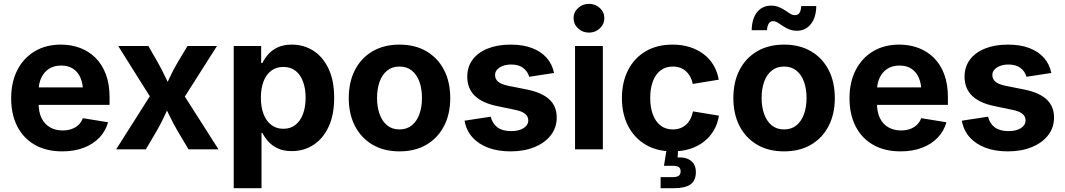

<svg xmlns="http://www.w3.org/2000/svg" viewBox="-20 -784 5589 1008"><path d="M306.6 10.7Q223.6 10.7 163.3 -23.4Q103 -57.6 70.8 -120.4Q38.6 -183.1 38.6 -268.6Q38.6 -352.5 70.8 -415.8Q103 -479 161.9 -514.4Q220.7 -549.8 299.8 -549.8Q353.5 -549.8 399.9 -532.5Q446.3 -515.1 481.2 -480.7Q516.1 -446.3 535.6 -394.5Q555.2 -342.8 555.2 -273.9V-233.4H97.7V-325.2H484.4L416 -300.8Q416 -343.3 403.1 -374.3Q390.1 -405.3 364.5 -422.6Q338.9 -439.9 300.8 -439.9Q263.2 -439.9 236.8 -422.6Q210.4 -405.3 196.5 -375.2Q182.6 -345.2 182.6 -306.6V-242.2Q182.6 -195.8 198.2 -163.8Q213.9 -131.8 242.7 -115.5Q271.5 -99.1 309.1 -99.1Q335 -99.1 356.2 -106.7Q377.4 -114.3 392.3 -128.4Q407.2 -142.6 415 -163.6L547.4 -142.1Q534.7 -96.2 502 -61.8Q469.2 -27.3 419.7 -8.3Q370.1 10.7 306.6 10.7Z M589.8 0 800.8 -332.5 800.3 -224.6 600.6 -542.5H758.8L807.6 -458Q830.6 -417 849.4 -376.7Q868.2 -336.4 887.2 -298.3H832.5Q852.5 -335.9 870.8 -376.5Q889.2 -417 913.6 -458L964.4 -542.5H1119.1L916 -223.1L916.5 -330.1L1127 0H969.7L910.2 -100.1Q886.7 -141.1 867.7 -181.2Q848.6 -221.2 829.1 -258.3H883.3Q864.3 -221.2 846.2 -181.2Q828.1 -141.1 804.7 -100.1L745.6 0Z M1207 204.1V-542.5H1351.1V-453.1H1357.4Q1368.2 -475.6 1387.2 -497.8Q1406.2 -520 1437 -534.9Q1467.8 -549.8 1512.7 -549.8Q1574.2 -549.8 1624.3 -518.3Q1674.3 -486.8 1704.3 -424.6Q1734.4 -362.3 1734.4 -270.5Q1734.4 -180.7 1705.1 -118.2Q1675.8 -55.7 1625.5 -23.2Q1575.2 9.3 1511.7 9.3Q1468.8 9.3 1438.2 -5.1Q1407.7 -19.5 1388.2 -41.5Q1368.7 -63.5 1357.4 -86.4H1353V204.1ZM1467.8 -107.9Q1505.4 -107.9 1531.5 -128.7Q1557.6 -149.4 1571 -186.3Q1584.5 -223.1 1584.5 -271Q1584.5 -318.8 1571 -355.2Q1557.6 -391.6 1531.7 -412.1Q1505.9 -432.6 1467.8 -432.6Q1430.2 -432.6 1403.8 -412.6Q1377.4 -392.6 1363.5 -356.4Q1349.6 -320.3 1349.6 -271Q1349.6 -222.2 1363.5 -185.5Q1377.4 -148.9 1404.1 -128.4Q1430.7 -107.9 1467.8 -107.9Z M2077.1 10.7Q1995.6 10.7 1935.8 -24.4Q1876 -59.6 1843.5 -122.6Q1811 -185.5 1811 -269Q1811 -353.5 1843.5 -416.5Q1876 -479.5 1935.8 -514.6Q1995.6 -549.8 2077.1 -549.8Q2159.2 -549.8 2219 -514.6Q2278.8 -479.5 2311.3 -416.5Q2343.8 -353.5 2343.8 -269Q2343.8 -185.5 2311.3 -122.6Q2278.8 -59.6 2219 -24.4Q2159.2 10.7 2077.1 10.7ZM2077.1 -104.5Q2116.2 -104.5 2142.3 -126Q2168.5 -147.5 2181.9 -184.8Q2195.3 -222.2 2195.3 -269.5Q2195.3 -317.9 2181.9 -355Q2168.5 -392.1 2142.3 -413.3Q2116.2 -434.6 2077.1 -434.6Q2038.6 -434.6 2012.5 -413.3Q1986.3 -392.1 1972.9 -355Q1959.5 -317.9 1959.5 -269.5Q1959.5 -222.2 1972.9 -184.8Q1986.3 -147.5 2012.5 -126Q2038.6 -104.5 2077.1 -104.5Z M2660.2 10.7Q2594.2 10.7 2543.2 -8.3Q2492.2 -27.3 2460 -63.5Q2427.7 -99.6 2418.9 -150.4L2556.2 -171.4Q2565.9 -133.8 2592.5 -114.7Q2619.1 -95.7 2663.6 -95.7Q2705.1 -95.7 2729.2 -111.6Q2753.4 -127.4 2753.4 -151.9Q2753.4 -173.3 2736.1 -187Q2718.8 -200.7 2683.6 -207.5L2589.8 -227.1Q2511.2 -243.2 2472.2 -281.7Q2433.1 -320.3 2433.1 -381.3Q2433.1 -433.6 2461.4 -471.2Q2489.7 -508.8 2541 -529.3Q2592.3 -549.8 2661.1 -549.8Q2726.1 -549.8 2773.7 -531.5Q2821.3 -513.2 2850.3 -480Q2879.4 -446.8 2888.7 -400.9L2758.3 -380.9Q2750.5 -409.2 2726.8 -427.2Q2703.1 -445.3 2663.6 -445.3Q2627.4 -445.3 2603.3 -429.9Q2579.1 -414.6 2579.1 -389.6Q2579.1 -369.1 2595 -355.2Q2610.8 -341.3 2648.4 -333.5L2746.6 -314Q2825.7 -297.9 2864.3 -261.7Q2902.8 -225.6 2902.8 -167Q2902.8 -113.8 2871.6 -73.7Q2840.3 -33.7 2785.6 -11.5Q2731 10.7 2660.2 10.7Z M2999 0V-542.5H3145V0ZM3071.8 -612.8Q3038.6 -612.8 3014.9 -635Q2991.2 -657.2 2991.2 -688.5Q2991.2 -720.2 3014.9 -741.9Q3038.6 -763.7 3071.8 -763.7Q3105.5 -763.7 3129.2 -741.9Q3152.8 -720.2 3152.8 -688.5Q3152.8 -657.2 3129.2 -635Q3105.5 -612.8 3071.8 -612.8Z M3510.7 10.7Q3429.2 10.7 3369.6 -24.4Q3310.1 -59.6 3277.6 -122.6Q3245.1 -185.5 3245.1 -269Q3245.1 -353 3277.6 -416.3Q3310.1 -479.5 3369.6 -514.6Q3429.2 -549.8 3510.7 -549.8Q3560.1 -549.8 3601.1 -536.9Q3642.1 -523.9 3673.8 -500Q3705.6 -476.1 3725.8 -442.1Q3746.1 -408.2 3753.4 -365.7L3617.2 -343.3Q3612.8 -364.3 3603.8 -381.1Q3594.7 -397.9 3581.5 -409.9Q3568.4 -421.9 3551 -428.2Q3533.7 -434.6 3512.7 -434.6Q3473.6 -434.6 3447.3 -413.8Q3420.9 -393.1 3407.2 -356Q3393.6 -318.8 3393.6 -269.5Q3393.6 -221.2 3407.2 -183.8Q3420.9 -146.5 3447.3 -125.5Q3473.6 -104.5 3512.7 -104.5Q3533.7 -104.5 3551.3 -111.1Q3568.8 -117.7 3582.3 -129.9Q3595.7 -142.1 3604.7 -159.7Q3613.8 -177.2 3618.2 -199.2L3754.4 -176.8Q3747.6 -133.3 3727.1 -98.9Q3706.5 -64.5 3674.8 -39.8Q3643.1 -15.1 3601.6 -2.2Q3560.1 10.7 3510.7 10.7ZM3448.2 204.1V146H3509.8Q3533.2 146 3543.2 138.9Q3553.2 131.8 3553.2 115.7Q3553.2 99.6 3543.2 93Q3533.2 86.4 3509.8 86.4H3465.8L3483.4 -21.5H3540V0L3537.6 42.5Q3583.5 40.5 3608.4 60.8Q3633.3 81.1 3633.3 119.6Q3633.3 164.1 3605.2 184.1Q3577.1 204.1 3516.6 204.1Z M4096.2 10.7Q4014.6 10.7 3954.8 -24.4Q3895 -59.6 3862.5 -122.6Q3830.1 -185.5 3830.1 -269Q3830.1 -353.5 3862.5 -416.5Q3895 -479.5 3954.8 -514.6Q4014.6 -549.8 4096.2 -549.8Q4178.2 -549.8 4238 -514.6Q4297.9 -479.5 4330.3 -416.5Q4362.8 -353.5 4362.8 -269Q4362.8 -185.5 4330.3 -122.6Q4297.9 -59.6 4238 -24.4Q4178.2 10.7 4096.2 10.7ZM4096.2 -104.5Q4135.3 -104.5 4161.4 -126Q4187.5 -147.5 4200.9 -184.8Q4214.4 -222.2 4214.4 -269.5Q4214.4 -317.9 4200.9 -355Q4187.5 -392.1 4161.4 -413.3Q4135.3 -434.6 4096.2 -434.6Q4057.6 -434.6 4031.5 -413.3Q4005.4 -392.1 3991.9 -355Q3978.5 -317.9 3978.5 -269.5Q3978.5 -222.2 3991.9 -184.8Q4005.4 -147.5 4031.5 -126Q4057.6 -104.5 4096.2 -104.5ZM4164.6 -622.6Q4141.1 -622.6 4122.8 -630.1Q4104.5 -637.7 4089.8 -647.7Q4075.2 -657.7 4062.7 -665.3Q4050.3 -672.9 4038.6 -672.9Q4023.4 -672.9 4015.6 -659.7Q4007.8 -646.5 4006.8 -625.5H3926.3Q3927.7 -687.5 3955.3 -720.9Q3982.9 -754.4 4027.8 -754.4Q4051.3 -754.4 4069.3 -746.8Q4087.4 -739.3 4101.6 -729.5Q4115.7 -719.7 4128.2 -712.2Q4140.6 -704.6 4153.3 -704.6Q4169.9 -704.6 4177.5 -716.6Q4185.1 -728.5 4186.5 -752H4265.6Q4264.2 -690.4 4236.1 -656.5Q4208 -622.6 4164.6 -622.6Z M4708 10.7Q4625 10.7 4564.7 -23.4Q4504.4 -57.6 4472.2 -120.4Q4439.9 -183.1 4439.9 -268.6Q4439.9 -352.5 4472.2 -415.8Q4504.4 -479 4563.2 -514.4Q4622.1 -549.8 4701.2 -549.8Q4754.9 -549.8 4801.3 -532.5Q4847.7 -515.1 4882.6 -480.7Q4917.5 -446.3 4937 -394.5Q4956.5 -342.8 4956.5 -273.9V-233.4H4499V-325.2H4885.7L4817.4 -300.8Q4817.4 -343.3 4804.4 -374.3Q4791.5 -405.3 4765.9 -422.6Q4740.2 -439.9 4702.1 -439.9Q4664.6 -439.9 4638.2 -422.6Q4611.8 -405.3 4597.9 -375.2Q4584 -345.2 4584 -306.6V-242.2Q4584 -195.8 4599.6 -163.8Q4615.2 -131.8 4644 -115.5Q4672.9 -99.1 4710.4 -99.1Q4736.3 -99.1 4757.6 -106.7Q4778.8 -114.3 4793.7 -128.4Q4808.6 -142.6 4816.4 -163.6L4948.7 -142.1Q4936 -96.2 4903.3 -61.8Q4870.6 -27.3 4821 -8.3Q4771.5 10.7 4708 10.7Z M5271 10.7Q5205.1 10.7 5154.1 -8.3Q5103 -27.3 5070.8 -63.5Q5038.6 -99.6 5029.8 -150.4L5167 -171.4Q5176.8 -133.8 5203.4 -114.7Q5230 -95.7 5274.4 -95.7Q5315.9 -95.7 5340.1 -111.6Q5364.3 -127.4 5364.3 -151.9Q5364.3 -173.3 5346.9 -187Q5329.6 -200.7 5294.4 -207.5L5200.7 -227.1Q5122.1 -243.2 5083 -281.7Q5043.9 -320.3 5043.9 -381.3Q5043.9 -433.6 5072.3 -471.2Q5100.6 -508.8 5151.9 -529.3Q5203.1 -549.8 5272 -549.8Q5336.9 -549.8 5384.5 -531.5Q5432.1 -513.2 5461.2 -480Q5490.2 -446.8 5499.5 -400.9L5369.1 -380.9Q5361.3 -409.2 5337.6 -427.2Q5314 -445.3 5274.4 -445.3Q5238.3 -445.3 5214.1 -429.9Q5189.9 -414.6 5189.9 -389.6Q5189.9 -369.1 5205.8 -355.2Q5221.7 -341.3 5259.3 -333.5L5357.4 -314Q5436.5 -297.9 5475.1 -261.7Q5513.7 -225.6 5513.7 -167Q5513.7 -113.8 5482.4 -73.7Q5451.2 -33.7 5396.5 -11.5Q5341.8 10.7 5271 10.7Z"/></svg>

Font: Inter 16pt
Style: Bold
Weight: 700
Version: Version 4.001;git-66647c0bb